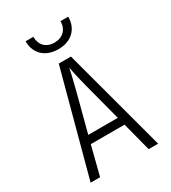

<svg xmlns="http://www.w3.org/2000/svg" viewBox="-225 -1064 1049 1177"><g transform="rotate(-30 300.0 -475.0)"><path d="M300 -807C392 -807 451 -863 451 -950H396C396 -891 358 -854 299 -854C241 -854 204 -891 204 -950H149C149 -863 208 -807 300 -807ZM61 0H128L180 -204H419L472 0H539L343 -730H257ZM195 -261 265 -528C285 -605 297 -660 300 -676C303 -660 314 -605 334 -528L404 -261Z"/></g></svg>

Font: JetBrains Mono ExtraLight
Style: Regular
Weight: 240
Monospace: yes
Designer: Philipp Nurullin, Konstantin Bulenkov
Foundry: JetBrains
Version: Version 2.305